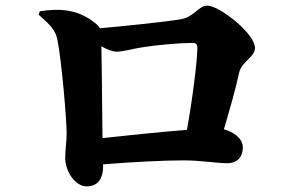

<svg xmlns="http://www.w3.org/2000/svg" viewBox="-20 -688 1040 680"><path d="M343 -199C342 -265 341 -439 339 -524C359 -513 378 -505 394 -505C414 -505 450 -515 481 -520C535 -529 618 -536 663 -536C675 -536 679 -530 679 -518C679 -476 662 -337 642 -228C549 -221 428 -208 343 -199ZM117 -636C162 -596 177 -580 184 -544C199 -466 216 -263 216 -216C216 -184 211 -158 211 -129C211 -81 246 -28 287 -28C331 -28 345 -62 345 -96V-106C447 -114 555 -120 631 -120C692 -120 746 -110 785 -110C822 -110 840 -134 840 -166C840 -198 807 -221 773 -230C794 -302 814 -370 827 -431C836 -471 883 -485 883 -518C883 -570 756 -668 715 -668C682 -668 668 -628 621 -620C578 -612 427 -596 334 -588C331 -593 327 -598 320 -604C257 -656 192 -659 121 -648Z"/></svg>

Font: Noto Serif CJK JP Black
Style: Regular
Weight: 900
Designer: Ryoko NISHIZUKA 西塚涼子 (kana & ideographs); Frank Grießhammer (Latin, Greek & Cyrillic); Wenlong ZHANG 张文龙 (bopomofo); San
Foundry: Adobe Systems Incorporated
Version: Version 1.001;PS 1.001;hotconv 16.6.54;makeotf.lib2.5.65590